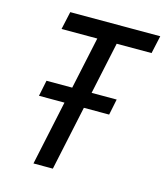

<svg xmlns="http://www.w3.org/2000/svg" viewBox="-105 -771 735 851"><g transform="rotate(15 262.5 -345.0)"><path d="M74 -296 89 -369H207L258 -608H94L112 -690H525L507 -608H347L296 -369H411L396 -296H280L217 0H128L191 -296Z"/></g></svg>

Font: Radio Canada Condensed
Style: Italic
Weight: 400
Width: 3
Italic angle: -12°
Designer: Charles Daoud, Etienne Aubert Bonn, Alexandre Saumier Demers, Jacques Le Bailly
Foundry: Radio-Canada
Version: Version 2.104; ttfautohint (v1.8.4.7-5d5b);gftools[0.9.28.de